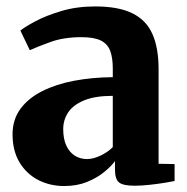

<svg xmlns="http://www.w3.org/2000/svg" viewBox="-20 -582 596 612"><path d="M184.5 11Q139.5 11 102 -8.2Q64.5 -27.5 42.2 -64.5Q20 -101.5 20 -154Q20 -200.5 45 -234.8Q70 -269 114 -291.2Q158 -313.5 215.8 -324.5Q273.5 -335.5 339.5 -336V-363.5Q339.5 -398 331.2 -420Q323 -442 301.5 -452.8Q280 -463.5 239.5 -463.5Q183 -463.5 141 -448.2Q99 -433 75 -422L45 -484.5Q58 -495.5 92 -513.8Q126 -532 175.2 -546.8Q224.5 -561.5 283 -561.5Q358 -561.5 402.2 -539.5Q446.5 -517.5 466 -473.2Q485.5 -429 485.5 -361V-60L536.5 -59V-5Q525 -2.5 503 1Q481 4.5 455.8 7.2Q430.5 10 409 10Q373 10 359.8 -0.2Q346.5 -10.5 346.5 -41.5V-68.5Q335 -52.5 312.2 -33.8Q289.5 -15 257.2 -2Q225 11 184.5 11ZM257.5 -75Q277 -75 300 -85.8Q323 -96.5 339.5 -113V-276.5Q283 -276.5 248 -262Q213 -247.5 197.2 -223.5Q181.5 -199.5 181.5 -170.5Q181.5 -140 191 -118.8Q200.5 -97.5 217.8 -86.2Q235 -75 257.5 -75Z"/></svg>

Font: Merriweather 36pt ExtraBold
Style: Regular
Weight: 800
Designer: Eben Sorkin
Foundry: Eben Sorkin
Version: Version 2.100